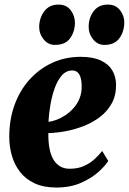

<svg xmlns="http://www.w3.org/2000/svg" viewBox="-20 -807 563 838"><path d="M452.5 -104.5Q439.5 -83.5 409.2 -56.2Q379 -29 333 -8.8Q287 11.5 226 11.5Q170 11.5 130.8 -7Q91.5 -25.5 67.2 -57Q43 -88.5 31.8 -127.8Q20.5 -167 20.5 -207.5Q20 -284 43.2 -348.2Q66.5 -412.5 108.8 -459.5Q151 -506.5 208 -532.8Q265 -559 331.5 -559Q385.5 -559 419.5 -543.2Q453.5 -527.5 469.5 -500.8Q485.5 -474 486.5 -440.5Q487.5 -392.5 468.5 -357.2Q449.5 -322 417.2 -297.2Q385 -272.5 345.5 -257Q306 -241.5 265.8 -234.2Q225.5 -227 191 -226Q190.5 -189 195.8 -160.2Q201 -131.5 212.8 -111.5Q224.5 -91.5 242.2 -81Q260 -70.5 284 -70.5Q320.5 -70.5 347.2 -82.8Q374 -95 393.2 -113Q412.5 -131 426 -148ZM296 -499.5Q269 -499.5 250 -478Q231 -456.5 218.8 -422.2Q206.5 -388 200 -349.2Q193.5 -310.5 191.5 -275.5Q208 -277 227.8 -284.5Q247.5 -292 267 -305.2Q286.5 -318.5 302.8 -337.2Q319 -356 328.2 -380.2Q337.5 -404.5 336.5 -434Q335.5 -468 325 -483.8Q314.5 -499.5 296 -499.5ZM220 -611Q189.5 -611 170 -635.8Q150.5 -660.5 151 -691Q152 -730.5 174 -758.8Q196 -787 235 -787Q270.5 -787 288.8 -762.2Q307 -737.5 307 -708.5Q307 -669 286 -640Q265 -611 220 -611ZM435.5 -611Q405.5 -611 386 -635.8Q366.5 -660.5 367 -691Q367.5 -730.5 389.2 -758.8Q411 -787 450.5 -787Q485.5 -787 504.2 -762.2Q523 -737.5 522.5 -708.5Q522 -669 501 -640Q480 -611 435.5 -611Z"/></svg>

Font: Merriweather 48pt Black
Style: Italic
Weight: 900
Italic angle: -7.8°
Version: Version 2.101